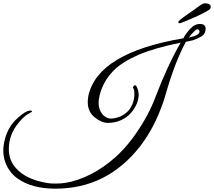

<svg xmlns="http://www.w3.org/2000/svg" viewBox="-38 -879 1286 1153"><path d="M1120 -637C1141 -644 1158 -652 1173 -661C1189 -672 1197 -687 1197 -707C1196 -726 1185 -735 1163 -735C1148 -735 1127 -733 1095 -696C1080 -677 1069 -662 1063 -649C721 -591 531 -476 493 -305C490 -291 489 -278 489 -266C489 -227 503 -196 531 -174C559 -152 585 -141 609 -141C634 -141 657 -145 678 -153C721 -169 753 -198 776 -241C801 -288 799 -327 782 -360C776 -370 770 -370 763 -360C760 -356 760 -353 761 -351C766 -346 769 -335 769 -316C769 -279 758 -246 737 -219C706 -182 662 -167 626 -167C591 -167 554 -205 554 -261C554 -274 556 -289 560 -305C573 -361 601 -411 645 -456C680 -491 730 -522 794 -550C857 -577 941 -601 1047 -623C994 -531 944 -423 897 -300C870 -227 831 -153 779 -78C718 10 650 81 549 144C498 175 445 198 390 212C337 225 309 223 278 223C263 223 240 220 211 213C145 198 94 171 58 131C29 99 15 61 15 16C15 -43 35 -95 74 -142C99 -173 122 -192 143 -201C152 -206 156 -209 154 -212C153 -214 149 -215 142 -215C124 -214 100 -199 69 -171C38 -144 16 -112 2 -76C-25 -5 -20 47 -11 80C2 126 27 163 66 192C123 233 199 254 295 254C502 254 671 169 804 -1C840 -48 871 -99 897 -154C923 -210 942 -261 955 -306C992 -437 1033 -544 1078 -628ZM1095 -653C1122 -686 1139 -703 1146 -703C1154 -703 1159 -699 1160 -691C1162 -675 1140 -662 1095 -653ZM1039 -739C1046 -739 1078 -752 1135 -777C1192 -803 1222 -820 1225 -828C1232 -841 1227 -859 1193 -859C1176 -859 1162 -845 1121 -816C1100 -802 1081 -788 1063 -775C1046 -762 1036 -754 1035 -752C1034 -750 1033 -748 1033 -745C1033 -741 1038 -739 1039 -739Z"/></svg>

Font: VL Great Vibes
Style: Regular
Weight: 400
Designer: Robert E. Leuschke
Foundry: Robert E. Leuschke
Version: Version 1.001